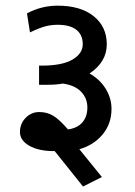

<svg xmlns="http://www.w3.org/2000/svg" viewBox="-20 -641 485 691"><path d="M173.8 -97.2Q119.1 -97.2 85.4 -116.5Q51.8 -135.7 51.8 -165.8Q51.8 -195.8 72.3 -216.8Q92.8 -237.8 121.3 -237.8Q149.9 -237.8 172.1 -224.1Q194.3 -210.4 224.6 -175.3Q258.3 -179.7 276.4 -200.4Q294.4 -221.2 294.4 -254.4Q294.4 -287.6 271.7 -311Q249 -334.5 205.6 -340.3Q183.6 -335.9 152.3 -335.9H120.6V-404.8H129.9Q203.6 -404.8 240.7 -426.5Q277.8 -448.2 277.8 -481.9Q277.8 -515.6 254.9 -533.7Q231.9 -551.8 187.5 -551.8Q163.6 -551.8 142.1 -545.9Q120.6 -540 87.9 -524.4L77.1 -592.8Q128.9 -620.6 187.5 -620.6Q270 -620.6 317.1 -582.8Q364.3 -544.9 364.3 -481.4Q364.3 -418 302.2 -376.5Q339.4 -355.5 360.4 -321.5Q381.3 -287.6 381.3 -249Q381.3 -195.8 349.4 -157.2Q317.4 -118.7 265.6 -104L346.7 -3.9L278.8 30.3L176.8 -97.2Z"/></svg>

Font: Yantramanav
Style: Regular
Weight: 400
Version: Version 1.001;PS 1.0;hotconv 1.0.72;makeotf.lib2.5.5900; ttf